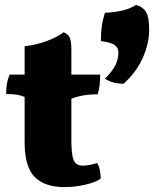

<svg xmlns="http://www.w3.org/2000/svg" viewBox="-20 -751 628 780"><path d="M241 9Q162 9 121 -32Q80 -73 80 -174V-357Q64 -364 46 -366.5Q28 -369 5 -369Q5 -392 8 -410.5Q11 -429 19 -448H80V-563Q125 -568 169 -584Q213 -600 238 -620Q256 -613 263 -598.5Q270 -584 270 -550V-448H387Q387 -422 384.5 -403.5Q382 -385 377 -368Q346 -368 319.5 -363.5Q293 -359 270 -350V-186Q270 -140 274.5 -117Q279 -94 289.5 -86Q300 -78 317 -78Q329 -78 345 -81Q361 -84 374 -89Q389 -67 389 -25Q367 -10 326 -0.5Q285 9 241 9ZM532 -731Q561 -723 573.5 -702Q586 -681 586 -630Q586 -573 559 -514Q532 -455 482 -411Q458 -411 440.5 -416Q423 -421 406 -431Q438 -463 449.5 -487.5Q461 -512 461 -538Q461 -559 443.5 -569.5Q426 -580 390 -584Q390 -618 393 -641.5Q396 -665 406 -699Q446 -701 478 -708.5Q510 -716 532 -731Z"/></svg>

Font: Vollkorn Black
Style: Regular
Weight: 900
Designer: Friedrich Althausen
Foundry: Friedrich Althausen
Version: Version 5.000